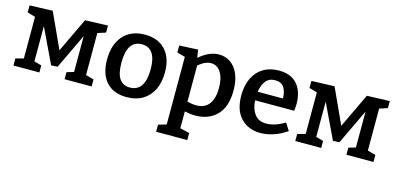

<svg xmlns="http://www.w3.org/2000/svg" viewBox="-69 -972 3370 1632"><g transform="rotate(15 1615.5 -156.5)"><path d="M260 -62V0H32V-62L102 -81V-447L32 -467V-529L234 -536L376 -226L520 -529L720 -536V-474L649 -451V-81L720 -62V0H482V-62L544 -80V-396L397 -87L341 -84L195 -390V-80Z M1046 -543Q1161 -543 1226 -473Q1291 -403 1291 -276Q1291 -187 1259.5 -123Q1228 -59 1169.5 -24Q1111 11 1029 11Q914 11 850.5 -58Q787 -127 787 -256Q787 -389 855.5 -466Q924 -543 1046 -543ZM1040 -457Q912 -457 912 -262Q912 -166 943 -120.5Q974 -75 1035 -75Q1101 -75 1134 -125Q1167 -175 1167 -270Q1167 -457 1040 -457Z M1349 230V168L1420 147V-448L1349 -467V-529L1513 -537L1524 -467Q1568 -505 1610.5 -524Q1653 -543 1697 -543Q1754 -543 1798.5 -512.5Q1843 -482 1868.5 -422.5Q1894 -363 1894 -278Q1894 -134 1822.5 -61.5Q1751 11 1634 11Q1591 11 1540 0V148L1623 168V230ZM1619 -75Q1695 -75 1732 -126Q1769 -177 1769 -266Q1769 -353 1737 -403.5Q1705 -454 1651 -454Q1598 -454 1540 -404V-86Q1583 -75 1619 -75Z M2206 11Q2100 11 2034 -57.5Q1968 -126 1968 -257Q1968 -345 1999.5 -409.5Q2031 -474 2088.5 -508.5Q2146 -543 2225 -543Q2300 -543 2347.5 -512.5Q2395 -482 2418 -429Q2441 -376 2441 -309Q2441 -279 2436 -246H2092Q2097 -171 2131.5 -125Q2166 -79 2235 -79Q2270 -79 2311 -92Q2352 -105 2396 -132L2437 -67Q2380 -28 2321 -8.5Q2262 11 2206 11ZM2215 -455Q2161 -455 2132 -418Q2103 -381 2095 -322H2317Q2317 -379 2293.5 -417Q2270 -455 2215 -455Z M2740 -62V0H2512V-62L2582 -81V-447L2512 -467V-529L2714 -536L2856 -226L3000 -529L3200 -536V-474L3129 -451V-81L3200 -62V0H2962V-62L3024 -80V-396L2877 -87L2821 -84L2675 -390V-80Z"/></g></svg>

Font: Bitter SemiBold
Style: Regular
Weight: 600
Designer: Sol Matas, and Bitter project Authors
Foundry: Sol Matas
Version: Version 2.001